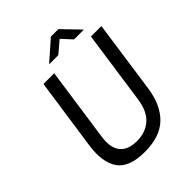

<svg xmlns="http://www.w3.org/2000/svg" viewBox="-250 -1031 1175 1175"><g transform="rotate(-45 338.0 -443.0)"><path d="M307.5 10Q173.5 10 125 -59.2Q76.5 -128.5 95.5 -259.5L162.5 -723H255.5L187 -245.5Q174 -158 208.8 -114.5Q243.5 -71 319.5 -71Q395.5 -71 444 -114Q492.5 -157 505 -245.5L573.5 -723H664L596.5 -250Q578.5 -125 509.2 -57.5Q440 10 307.5 10ZM272 -783.5 400 -896H464.5L573 -783.5H488L428 -848.5L351.5 -783.5Z"/></g></svg>

Font: Public Sans
Style: Italic
Weight: 400
Italic angle: -8°
Designer: The Public Sans project authors (U.S. Web Design System). Libre Franklin designed by Pablo Impallari and Rodrigo Fuenzal
Version: Version 1.008; ttfautohint (v1.8.1) -l 8 -r 50 -G 200 -x 14 